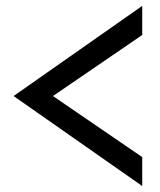

<svg xmlns="http://www.w3.org/2000/svg" viewBox="-20 -704 540 648"><path d="M460 -684.1V-585.9L158.7 -379.9L460 -173.8V-76.2L25.9 -379.9Z"/></svg>

Font: BIZ UDGothic
Style: Bold
Weight: 700
Monospace: yes
Designer: TypeBank Co., Ltd.
Foundry: Morisawa Inc.
Version: Version 1.05